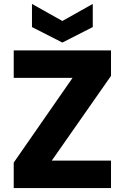

<svg xmlns="http://www.w3.org/2000/svg" viewBox="-20 -959 636 979"><path d="M244 -140H546V0H50V-130L350 -562H50V-702H546V-572ZM453 -821 298 -742 143 -821V-939L298 -852L453 -939Z"/></svg>

Font: MSTAGE
Style: Bold
Weight: 700
Designer: Ninad Kale (Devanagari), Jonny Pinhorn (Latin)
Foundry: Indian Type Foundry
Version: 4.004